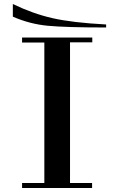

<svg xmlns="http://www.w3.org/2000/svg" viewBox="-20 -937 570 957"><path d="M329 0H201V-750H329ZM439 -25V0H307V-25ZM223 0H90V-25H223ZM90 -725V-750H228V-725ZM440 -750V-726H307V-750ZM44 -917V-854Q128 -817 219 -808.5Q310 -800 509 -800V-815Q340 -824 241.5 -846.5Q143 -869 44 -917Z"/></svg>

Font: Solide Mirage
Style: Etroit
Weight: 400
Designer: Jérémy Landes
Foundry: Velvetyne Type Foundry
Version: Version 1.1